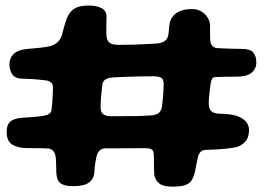

<svg xmlns="http://www.w3.org/2000/svg" viewBox="-20 -657 980 710"><path d="M617.8 33.2Q584.6 33.2 569.5 22Q554.4 10.8 550.4 -10Q550.1 -17.2 549.8 -26.6Q549.4 -36 549.3 -45.5Q549.2 -55 549.2 -63.4Q549.1 -71.9 549.1 -76.9Q549.1 -96.5 543.2 -102.8Q537.4 -109 516 -109Q486.8 -109 465.2 -108.9Q443.8 -108.8 422.1 -108.6Q400.4 -108.4 371 -108.4Q359.8 -108.4 352.1 -103.4Q344.5 -98.4 339.9 -87.6Q337.8 -82.4 336.1 -74.4Q334.4 -66.5 332.8 -57.5Q331.2 -48.5 330.4 -39.2Q329.5 -30 329 -22.2Q327.8 3.9 309.8 17.6Q291.9 31.4 250.4 31.4Q218.1 31.4 203.8 20.6Q189.4 9.9 188.2 -18.8Q187.9 -29.2 187.8 -40.7Q187.6 -52.1 187.1 -62.9Q186.6 -73.8 185.1 -81.2Q179.1 -107 156 -108Q149.4 -108.5 139.2 -108.8Q129.1 -109 118.4 -109Q107.8 -109 98.8 -109.1Q89.9 -109.1 84.9 -109.1Q47.8 -109.1 26.2 -121.8Q4.6 -134.4 4.6 -169.9Q4.6 -195.6 18.4 -207.6Q32.2 -219.6 63.1 -221.5Q84.6 -222.6 105.8 -224.6Q126.9 -226.6 141.1 -228.9Q154.1 -231.1 161.6 -236Q169.1 -240.9 170.4 -250.5Q171.6 -260.2 172.6 -270.1Q173.6 -280 174.2 -290.8Q174.9 -301.5 175.3 -312.4Q175.8 -323.4 175.8 -334.8Q175.8 -345.9 168.2 -352.2Q160.6 -358.5 148.4 -360Q137.9 -361.5 115 -363.4Q92.1 -365.4 66.4 -365.8Q36.1 -366.1 25.5 -381.9Q14.9 -397.8 14.9 -419.8Q14.9 -441.6 30.1 -457.1Q45.2 -472.5 79.9 -475.9Q100.4 -477.4 123.8 -479.9Q147.1 -482.5 161.8 -485.4Q182.9 -490.5 195.3 -503.4Q207.8 -516.4 212.1 -539.8Q216.5 -555.8 220.5 -569.5Q224.5 -583.2 229.2 -594.2Q239.5 -615.9 256.8 -626.2Q274 -636.6 308.6 -636.6Q337.8 -636.6 355.8 -626.7Q373.9 -616.8 373.9 -596.2Q373.9 -586 373.6 -576.1Q373.4 -566.2 373.2 -557.3Q373.1 -548.4 373.1 -541Q373 -533.6 373.4 -528.5Q374.5 -507.8 384.4 -499.4Q394.2 -491.1 419.8 -491.1Q446.6 -491.1 474.7 -491.9Q502.8 -492.8 526.4 -494.1Q550.1 -495.4 562.1 -496.2Q581.8 -498.4 592.5 -508Q603.2 -517.6 604.2 -542.1Q605.2 -557.8 607.1 -569.4Q608.9 -581 615.4 -591.1Q626 -608.1 645.4 -615.8Q664.9 -623.5 688.6 -623.5Q719.1 -623.5 738 -604.2Q756.9 -584.9 756.9 -559.5Q756.9 -553.1 756.8 -545.9Q756.6 -538.6 756.7 -531.4Q756.8 -524.2 757 -517.9Q757.2 -511.6 757.6 -506.1Q761 -480.6 784 -479.1Q804.2 -478 827.1 -477.1Q849.9 -476.1 876.1 -476.1Q905.2 -476.1 916.6 -462.8Q927.9 -449.4 927.9 -426.2Q927.9 -403.1 910.6 -388.3Q893.2 -373.5 854.2 -373.5Q833.6 -373.5 813.1 -373.1Q792.5 -372.8 775.2 -372Q770.4 -372 767 -368.9Q763.6 -365.9 761.3 -358.3Q759 -350.8 757.4 -336.2Q756.5 -329.9 755.6 -322.4Q754.8 -314.9 753.9 -306.9Q753 -298.9 752.4 -290.9Q751.9 -283 751.9 -275.9Q751.9 -256.9 759.9 -247.3Q767.9 -237.8 790.9 -236.6Q808.8 -236.2 823.9 -234.6Q839 -232.9 851.4 -229.6Q876.1 -222.2 888.5 -208.4Q900.9 -194.6 900.9 -176Q900.9 -147.6 885.8 -131.8Q870.8 -115.9 847.5 -111.5Q820.8 -107.1 794.6 -105.3Q768.5 -103.5 740.6 -102.8Q720.4 -102.4 713.1 -80.6Q711.6 -74.1 710 -66.8Q708.4 -59.5 706.8 -51.6Q705.2 -43.6 703.6 -35.8Q702 -27.9 700.5 -20.1Q696.2 -2.8 689 9.2Q681.8 21.2 665.6 27.2Q649.4 33.2 617.8 33.2ZM464.5 -227.5Q479 -227.5 490.8 -227.9Q502.5 -228.4 513.2 -228.9Q524 -229.5 535.8 -229.9Q559.9 -231.8 568.3 -240.2Q576.8 -248.6 579 -263.4Q580.1 -272.4 581.3 -283.6Q582.5 -294.9 583.4 -306.4Q584.4 -317.9 584.8 -328.4Q585.2 -339 585.2 -347Q585.2 -363.1 576.6 -369Q568 -374.9 545.4 -374.9Q520 -374.9 497.4 -374.4Q474.8 -373.9 452.4 -373.1Q430 -372.2 404.6 -371.1Q381.1 -370 370.8 -363.7Q360.4 -357.4 358.6 -345.2Q357.8 -337.4 356.5 -326.5Q355.2 -315.6 354.2 -303.8Q353.2 -291.9 352.6 -280.7Q352 -269.5 352 -261.1Q352 -240.6 362.7 -233.9Q373.4 -227.2 390 -227.2Q407 -227.2 426.3 -227.4Q445.6 -227.5 464.5 -227.5Z"/></svg>

Font: Gluten Thin
Style: Regular
Weight: 100
Designer: Tyler Finck
Foundry: Etcetera Type Company
Version: Version 1.300